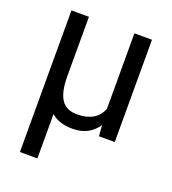

<svg xmlns="http://www.w3.org/2000/svg" viewBox="-134 -628 833 932"><g transform="rotate(20 283.0 -162.5)"><path d="M165.5 -528.3V-219.2Q166 -139.6 191.2 -101.6Q216.3 -63.5 272.9 -63.5Q370.1 -63.5 400.4 -137.7V-528.3H491.2V0H409.7L405.3 -56.2Q359.9 9.8 276.9 9.8Q205.1 9.8 165.5 -25.9V203.1H75.2V-528.3Z"/></g></svg>

Font: Mardoto
Style: Regular
Weight: 400
Designer: Christian Robertson, Vahan Hovhannisyan
Foundry: Google
Version: Version 1.000